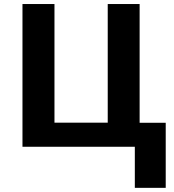

<svg xmlns="http://www.w3.org/2000/svg" viewBox="-20 -717 851 938"><path d="M662.1 -117.2H789.6V200.7H638.7V0H89.8V-697.3H246.1V-117.7H506.3V-697.3H662.1Z"/></svg>

Font: Lunasima
Style: Bold
Weight: 700
Designer: The DocRepair Project, Monotype Design Team
Foundry: Google
Version: Version 2.009